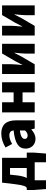

<svg xmlns="http://www.w3.org/2000/svg" viewBox="1082 -1630 721 2924"><g transform="rotate(-90 1442.0 -168.5)"><path d="M232 -267 244 -376H345V-121H193C212 -157 225 -205 232 -267ZM158 0H432V172H565L580 -19V-121H500V-497H122L99 -303C82 -164 65 -134 42 -121H10V-19L25 172H158Z M788 12C844 12 889 -13 930 -50H934L945 0H1071V-282C1071 -438 999 -509 871 -509C793 -509 722 -484 657 -444L711 -344C761 -372 801 -386 841 -386C892 -386 913 -362 917 -321C721 -301 640 -244 640 -139C640 -56 697 12 788 12ZM841 -108C807 -108 788 -122 788 -151C788 -186 818 -213 917 -226V-147C893 -123 872 -108 841 -108Z M1192 0H1346V-185H1496V0H1651V-497H1496V-321H1346V-497H1192Z M1777 0H1924L2042 -201C2057 -229 2081 -275 2097 -308H2101C2094 -243 2087 -180 2087 -131V0H2236V-497H2089L1972 -296C1957 -267 1932 -222 1916 -189H1913C1919 -253 1926 -316 1926 -366V-497H1777Z M2362 0H2509L2627 -201C2642 -229 2666 -275 2682 -308H2686C2679 -243 2672 -180 2672 -131V0H2821V-497H2674L2557 -296C2542 -267 2517 -222 2501 -189H2498C2504 -253 2511 -316 2511 -366V-497H2362Z"/></g></svg>

Font: DAIFUKU Sans
Style: Bold
Weight: 700
Designer: Original font ‘Source Han Sans JP’ : Paul D. Hunt
Foundry: Daifuku
Version: Version 1.000